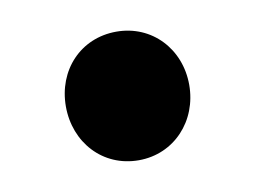

<svg xmlns="http://www.w3.org/2000/svg" viewBox="-40 -259 430 325"><g transform="rotate(-10 175.5 -96.5)"><path d="M176 14C237 14 282 -35 282 -97C282 -159 237 -207 176 -207C114 -207 70 -159 70 -97C70 -35 114 14 176 14Z"/></g></svg>

Font: ChiuKong Gothic MN Heavy
Style: Regular
Weight: 900
Designer: Ryoko NISHIZUKA 西塚涼子 (kana, bopomofo & ideographs); Paul D. Hunt (Latin, Greek & Cyrillic); Sandoll Communications 산돌커뮤니
Foundry: Adobe
Version: Version 1.300